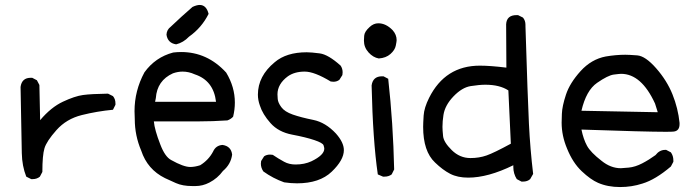

<svg xmlns="http://www.w3.org/2000/svg" viewBox="-20 -731 2813 775"><path d="M112 -8H106L86 -18Q69 -61 68 -113Q67 -165 63 -380Q68 -417 104 -417H110L129 -407L139 -388L142 -246Q186 -298 234 -320.5Q282 -343 315 -347.5Q348 -352 416 -353L436 -343Q446 -331 446 -314V-308L436 -288Q372 -282 310 -266.5Q248 -251 208 -206Q168 -161 159.5 -132.5Q151 -104 151 -37L141 -18Q129 -8 112 -8Z M691 -552Q657 -557 652 -591Q653 -611 669 -623Q712 -664 757 -703Q774 -711 786 -711Q813 -711 822 -675Q794 -619 743 -583Q720 -559 691 -552ZM769 20H756Q717 20 690 8Q663 -4 646 -12Q575 -47 550 -123Q524 -184 524 -250L523 -282Q523 -365 563 -439Q607 -500 679 -519Q695 -521 711 -521Q817 -521 893 -438Q928 -380 928 -317Q928 -289 921 -260Q912 -250 898 -245Q839 -241 780 -241H601Q604 -207 627 -148Q646 -98 671 -85Q721 -57 748 -57Q766 -57 788 -64Q822 -85 840 -119Q851 -144 878 -146Q913 -141 917 -107Q912 -68 880 -41Q858 -11 825 6Q798 20 769 20ZM852 -320Q842 -406 766 -431Q742 -442 717 -442Q698 -442 678 -435Q614 -406 609 -335L606 -320Z M1179 9Q1154 9 1127 5Q1082 -11 1043 -39Q1033 -54 1033 -70L1034 -81L1046 -100Q1056 -107 1070 -107L1081 -106Q1103 -91 1127 -78Q1147 -67 1173 -67Q1209 -67 1237 -80Q1289 -105 1289 -131Q1289 -135 1286 -144.5Q1283 -154 1249 -165.5Q1215 -177 1159.5 -187.5Q1104 -198 1072 -234Q1040 -270 1029 -305Q1021 -327 1021 -349Q1021 -424 1089 -480Q1136 -520 1218 -520Q1236 -520 1270.5 -515.5Q1305 -511 1355 -466Q1363 -454 1363 -439L1362 -428L1350 -409Q1340 -401 1326 -401L1315 -402Q1249 -442 1210 -442Q1169 -442 1142 -423Q1100 -392 1100 -350Q1100 -346 1101 -331.5Q1102 -317 1115.5 -298.5Q1129 -280 1162 -268.5Q1195 -257 1244.5 -247Q1294 -237 1336 -192Q1368 -156 1368 -125Q1368 -85 1319 -38Q1270 9 1179 9Z M1532 -18H1526L1505 -27Q1485 -164 1480 -386Q1485 -423 1522 -423H1528L1547 -413Q1567 -233 1571 -47L1561 -27Q1549 -18 1532 -18ZM1509 -495Q1486 -499 1467.5 -519.5Q1449 -540 1449 -567Q1449 -570 1450 -586.5Q1451 -603 1472 -622Q1488 -637 1507 -637Q1538 -637 1565 -609Q1581 -591 1581 -569Q1581 -564 1577.5 -546.5Q1574 -529 1556 -513Q1538 -497 1509 -495Z M2091 2H2085L2066 -8Q2052 -30 2052 -57V-64Q1950 -14 1870 -14Q1827 -14 1797 -29.5Q1767 -45 1736 -75Q1688 -120 1688 -219Q1688 -233 1690 -264.5Q1692 -296 1712 -336Q1777 -466 1917 -466Q1959 -466 2024 -458L2023 -633Q2025 -670 2065 -670H2071L2091 -660Q2101 -648 2101 -631V-625Q2110 -333 2115 -231.5Q2120 -130 2132 -29L2120 -8Q2109 2 2091 2ZM1879 -93Q1914 -93 1944 -103.5Q1974 -114 2042 -151L2032 -366Q1997 -389 1939 -389Q1915 -389 1880 -383.5Q1845 -378 1810.5 -342Q1776 -306 1770 -267Q1766 -242 1766 -219Q1766 -206 1768.5 -181.5Q1771 -157 1803.5 -125Q1836 -93 1879 -93Z M2483 24Q2433 24 2394 7Q2364 -6 2328 -40Q2292 -74 2269 -131Q2247 -183 2247 -236Q2247 -241 2248 -271.5Q2249 -302 2264.5 -349Q2280 -396 2323.5 -444Q2367 -492 2425 -503Q2466 -510 2504 -510Q2519 -510 2552 -507.5Q2585 -505 2628.5 -455.5Q2672 -406 2694.5 -350Q2717 -294 2723 -235V-230Q2723 -203 2700 -200Q2694 -199 2667 -199Q2587 -199 2327 -208Q2335 -169 2349.5 -142.5Q2364 -116 2408 -82Q2445 -52 2486 -52Q2492 -52 2518 -54.5Q2544 -57 2572 -71.5Q2600 -86 2626 -105Q2642 -126 2665 -126H2669L2688 -116Q2698 -102 2698 -84V-78L2688 -59Q2626 -6 2573 10Q2530 24 2483 24ZM2635 -278 2624 -313Q2569 -433 2487 -433Q2481 -433 2457.5 -430Q2434 -427 2390 -396.5Q2346 -366 2327 -284Z"/></svg>

Font: Xiaolai SC
Style: Regular
Weight: 400
Designer: Nozomi Seto 瀬戸のぞみ
Version: Version 3.11;December 4, 2020;FontCreator 13.0.0.2613 64-bit